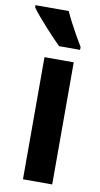

<svg xmlns="http://www.w3.org/2000/svg" viewBox="-113 -806 440 847"><g transform="rotate(10 107.5 -383.0)"><path d="M185 0H54V-547H185ZM124 -766Q133 -745 148 -716.5Q163 -688 178 -661.5Q193 -635 203 -619V-606H109Q97 -618 78 -637.5Q59 -657 39 -679.5Q19 -702 1.5 -722.5Q-16 -743 -25 -757V-766Z"/></g></svg>

Font: Noto Sans Display ExtraCondensed
Style: Bold
Weight: 700
Width: 2
Designer: Monotype Design Team
Foundry: Monotype Imaging Inc.
Version: Version 2.003